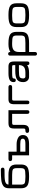

<svg xmlns="http://www.w3.org/2000/svg" viewBox="1750 -2432 870 4409"><g transform="rotate(-90 2184.5 -227.0)"><path d="M151 -467H372Q504 -467 558 -425.5Q612 -384 612 -283V-178Q612 -75 554.5 -34.5Q497 6 354 6H324Q180 6 123 -35Q66 -76 66 -181V-451Q66 -542 114 -581Q170 -623 255 -632Q341 -642 488 -642Q540 -642 540 -598Q540 -558 484 -558Q381 -558 330 -556Q270 -554 226 -544Q193 -535 170 -515Q154 -499 151 -467ZM372 -383H150V-181Q150 -115 181 -96.5Q212 -78 324 -78H354Q466 -78 497 -96.5Q528 -115 528 -181V-280Q528 -345 499.5 -364Q471 -383 372 -383Z M1086 6H822V-383H742Q690 -383 690 -427Q690 -467 742 -467H906V-280H1079Q1153 -280 1213 -252Q1289 -219 1289 -137Q1289 6 1086 6ZM906 -78H1079Q1166 -78 1189 -101Q1205 -117 1205 -133Q1205 -150 1202.5 -157.5Q1200 -165 1189 -176Q1169 -196 1079 -196H906Z M1859 -467V-37Q1859 13 1817 13Q1775 13 1775 -36V-383H1577Q1543 -383 1532.5 -375Q1522 -367 1522 -342V-130Q1522 -58 1492.5 -25.5Q1463 7 1397 7H1394Q1338 7 1338 -35H1344V-36H1338Q1338 -78 1391 -78Q1418 -78 1428 -86.5Q1438 -95 1438 -118V-331Q1438 -410 1465 -438.5Q1492 -467 1569 -467Z M2386 -383H2119Q2095 -383 2087.5 -375Q2080 -367 2080 -342V-35Q2080 13 2038 13Q1996 13 1996 -35V-331Q1996 -406 2022 -436.5Q2048 -467 2112 -467H2386Q2437 -467 2437 -425Q2437 -383 2386 -383Z M2763 -311H2894V-347Q2894 -369 2886.5 -376Q2879 -383 2855 -383H2714Q2640 -383 2611 -375Q2588 -368 2588 -350Q2588 -299 2546 -299Q2504 -299 2504 -350Q2504 -411 2552.5 -439Q2601 -467 2707 -467H2862Q2926 -467 2952 -436.5Q2978 -406 2978 -331V-35Q2978 13 2936 13Q2894 13 2894 -38Q2834 6 2720 6H2627Q2572 6 2538 -31.5Q2504 -69 2504 -129Q2504 -229 2563 -270Q2622 -311 2763 -311ZM2720 -78Q2775 -78 2811.5 -90.5Q2848 -103 2865 -126Q2882 -149 2888 -172Q2894 -195 2894 -227H2763Q2650 -227 2619 -208.5Q2588 -190 2588 -124Q2588 -107 2600.5 -92.5Q2613 -78 2627 -78Z M3658 -283V-178Q3658 -75 3601.5 -34.5Q3545 6 3403 6H3196V137Q3196 188 3152 188Q3112 188 3112 137V-426Q3112 -474 3154 -474Q3196 -474 3196 -423Q3260 -467 3371 -467H3400Q3543 -467 3600.5 -426.5Q3658 -386 3658 -283ZM3574 -181V-280Q3574 -346 3543 -364.5Q3512 -383 3400 -383H3371Q3281 -383 3238.5 -346.5Q3196 -310 3196 -232V-78H3403Q3513 -78 3543.5 -96.5Q3574 -115 3574 -181Z M4056 6H4027Q3883 6 3825.5 -34.5Q3768 -75 3768 -178V-283Q3768 -386 3825.5 -426.5Q3883 -467 4027 -467H4056Q4199 -467 4256.5 -426.5Q4314 -386 4314 -283V-178Q4314 -75 4256.5 -34.5Q4199 6 4056 6ZM4027 -78H4056Q4168 -78 4199 -96.5Q4230 -115 4230 -181V-280Q4230 -346 4199 -364.5Q4168 -383 4056 -383H4027Q3914 -383 3883 -364.5Q3852 -346 3852 -280V-181Q3852 -115 3883 -96.5Q3914 -78 4027 -78Z"/></g></svg>

Font: Jura
Style: Bold
Weight: 700
Designer: Daniel Johnson, Alexei Vanyashin
Foundry: Daniel Johnson
Version: Version 5.103